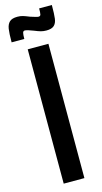

<svg xmlns="http://www.w3.org/2000/svg" viewBox="-164 -910 506 950"><g transform="rotate(-15 89.0 -434.5)"><path d="M37 0V-688H143V0ZM29 -857Q44 -857 56 -853.5Q68 -850 90 -841Q123 -830 131 -830Q140 -830 142 -838Q144 -846 144 -869H209Q209 -822 206 -799.5Q203 -777 190.5 -765.5Q178 -754 151 -754Q136 -754 123 -757.5Q110 -761 91 -769Q58 -782 47 -782Q39 -782 36.5 -773.5Q34 -765 34 -742H-31Q-31 -788 -27.5 -810.5Q-24 -833 -11.5 -845Q1 -857 29 -857Z"/></g></svg>

Font: Saira Ultra Condensed
Style: Bold
Weight: 700
Width: 1
Designer: Hector Gatti with collaboration of the Omnibus-Type team
Foundry: Omnibus-Type
Version: Version 1.001; ttfautohint (v1.8)